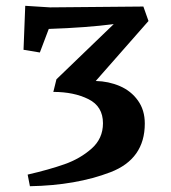

<svg xmlns="http://www.w3.org/2000/svg" viewBox="-20 -605 589 661"><path d="M478.5 -179.7Q478.5 -57.6 360.4 -12.2Q242.2 33.2 83 36.1L75.2 -3.9Q149.4 -21 202.6 -39.8Q255.9 -58.6 295.2 -93.3Q334.5 -127.9 334.5 -180.7Q334.5 -238.8 284.4 -263.7Q234.4 -288.6 163.6 -288.6L174.3 -332L371.6 -522Q277.8 -509.8 147.9 -505.4L117.2 -424.3L61 -433.6L66.9 -585L152.3 -579.6L473.6 -582.5L491.2 -532.7L309.6 -326.2Q354 -325.2 392.6 -308.6Q431.2 -292 454.8 -259Q478.5 -226.1 478.5 -179.7Z"/></svg>

Font: Vesper Libre
Style: Bold
Weight: 700
Designer: Robert Keller & Kimya Gandhi
Foundry: Mota Italic
Version: Version 1.058